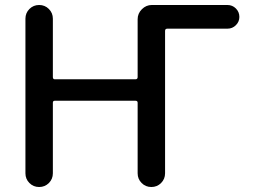

<svg xmlns="http://www.w3.org/2000/svg" viewBox="-20 -750 1032 770"><path d="M82 -55V-675Q82 -698 98 -714Q114 -730 137 -730Q160 -730 176 -714Q192 -698 192 -675V-441Q192 -432 200 -432H523Q532 -432 532 -441V-673Q532 -696 549 -713Q566 -730 589 -730H892Q912 -730 926 -716Q940 -702 940 -682Q940 -663 926 -649Q912 -635 892 -635H651Q642 -635 642 -626V-55Q642 -32 626 -16Q610 0 587 0Q564 0 548 -16Q532 -32 532 -55V-338Q532 -346 523 -346H200Q192 -346 192 -338V-55Q192 -32 176 -16Q160 0 137 0Q114 0 98 -16Q82 -32 82 -55Z"/></svg>

Font: Rounded Mplus 1c Medium
Style: Regular
Weight: 500
Version: Version 1.059.20150529